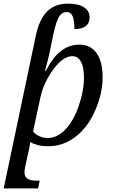

<svg xmlns="http://www.w3.org/2000/svg" viewBox="-27 -790 624 1050"><path d="M249 -525.9Q243.2 -495.1 235.4 -464.4Q227.5 -433.6 219.2 -402.8H224.1Q264.6 -481 309.3 -513.4Q354 -545.9 407.2 -545.9Q468.3 -545.9 501.2 -499.3Q534.2 -452.6 534.2 -365.2Q534.2 -280.3 494.1 -187.3Q454.1 -94.2 386.2 -42.2Q318.4 9.8 235.8 9.8Q206.5 9.8 181.6 3.7Q156.7 -2.4 138.2 -13.2Q138.2 -7.3 135.3 8.8Q132.3 24.9 129.9 35.2L116.2 96.2Q114.3 101.6 110.6 122.6Q106.9 143.6 106.9 151.9Q106.9 175.8 122.8 187Q138.7 198.2 176.8 198.2H189.9L181.2 240.2H-6.8L168 -590.8Q186.5 -682.6 229.5 -726.3Q272.5 -770 344.2 -770Q402.8 -770 432.9 -749.8Q462.9 -729.5 462.9 -695.8Q462.9 -663.1 441.7 -647Q420.4 -630.9 379.9 -630.9Q379.9 -680.2 369.9 -702.1Q359.9 -724.1 337.9 -724.1Q312 -724.1 296.4 -700Q280.8 -675.8 264.2 -600.1ZM369.1 -482.9Q317.9 -482.9 265.1 -411.1Q212.4 -339.4 194.8 -261.2L153.8 -70.8Q165 -56.6 186.8 -45.9Q208.5 -35.2 232.9 -35.2Q285.2 -35.2 329.8 -81.1Q374.5 -127 403.3 -210Q432.1 -293 432.1 -366.2Q432.1 -422.9 415.5 -452.9Q398.9 -482.9 369.1 -482.9Z"/></svg>

Font: Droid Serif
Style: Italic
Weight: 400
Italic angle: -12°
Designer: Monotype Design team
Foundry: Monotype Imaging Inc.
Version: Version 1.03